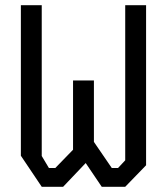

<svg xmlns="http://www.w3.org/2000/svg" viewBox="-20 -716 640 736"><path d="M60 -696V-119L140 0H222L308.5 -91L370 0H460L540 -82.5V-696H460V-101.5L432.5 -72H408.5L340 -172V-407.5H260V-142L192 -72H167.5L140 -118V-696Z"/></svg>

Font: Kode
Style: Regular
Weight: 400
Monospace: yes
Designer: Isa Ozler
Foundry: Kadena LLC
Version: Version 1.000;gftools[0.9.28]